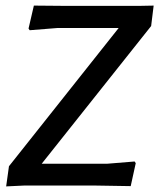

<svg xmlns="http://www.w3.org/2000/svg" viewBox="-20 -663 569 686"><path d="M529 -643 520 -570 129 -78H363L461 -86L465 -80L447 2L324 0H65L2 3L12 -69L404 -563H186L86 -555L82 -561L101 -643L215 -642H477Z"/></svg>

Font: Alegreya Sans Medium
Style: Italic
Weight: 500
Italic angle: -7°
Designer: Juan Pablo del Peral
Foundry: Huerta Tipografica
Version: Version 2.007